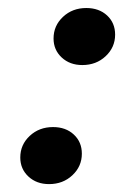

<svg xmlns="http://www.w3.org/2000/svg" viewBox="-20 -448 338 479"><path d="M30.6 -55.1Q30.6 -87 54.2 -109Q77.7 -131 112.3 -131Q144.1 -131 164.1 -112.4Q184.2 -93.8 184.2 -64.6Q184.2 -32.9 160.6 -10.8Q137.1 11.3 102.3 11.3Q71.2 11.3 50.9 -7.6Q30.6 -26.5 30.6 -55.1ZM113.6 -352Q113.6 -383.9 137.2 -406Q160.7 -428 195.3 -428Q227.1 -428 247.2 -409.4Q267.2 -390.8 267.2 -361.6Q267.2 -329.9 243.6 -307.8Q220.1 -285.7 185.3 -285.7Q154.2 -285.7 133.9 -304.6Q113.6 -323.5 113.6 -352Z"/></svg>

Font: Playfair Micro SmCond SmLight
Style: Italic
Weight: 360
Width: 4
Italic angle: -15.6°
Designer: Claus Eggers Sørensen
Foundry: Claus Eggers Sørensen
Version: Version 2.203;Glyphs 3.3 (3326)